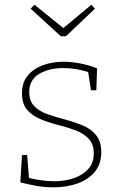

<svg xmlns="http://www.w3.org/2000/svg" viewBox="-20 -794 518 821"><path d="M105 -400Q105 -361 127.5 -339Q150 -317 185 -305Q220 -293 259.5 -282.5Q299 -272 334 -257.5Q369 -243 391 -216Q413 -189 413 -143Q413 -93 385.5 -59.5Q358 -26 311.5 -9.5Q265 7 209 7Q171 7 137 1Q103 -5 67 -14L74 -131H96L104 -33Q129 -27 157.5 -23Q186 -19 212 -19Q258 -19 296.5 -32.5Q335 -46 358 -72Q381 -98 381 -138Q381 -178 359 -201Q337 -224 302 -237Q267 -250 227.5 -260Q188 -270 153 -284.5Q118 -299 96 -324.5Q74 -350 74 -395Q74 -442 99 -471.5Q124 -501 164.5 -515.5Q205 -530 252 -530Q282 -530 319 -523.5Q356 -517 395 -502L392 -408H369L357 -486Q303 -503 251 -503Q190 -503 147.5 -478Q105 -453 105 -400ZM371 -774 386 -757 262 -639H240L111 -757L127 -774L251 -674Z"/></svg>

Font: Bitter ExtraLight
Style: Regular
Weight: 200
Designer: Sol Matas, and Bitter project Authors
Foundry: Sol Matas
Version: Version 2.001